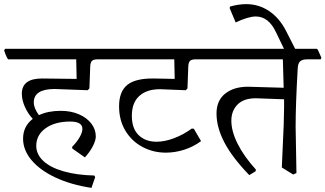

<svg xmlns="http://www.w3.org/2000/svg" viewBox="-40 -813 1580 932"><path d="M501 -525H434Q415 -525 407 -518Q399 -511 398 -491L394 -384L386 -375L226 -381Q124 -381 124 -316Q124 -288 149 -254Q193 -275 255 -275Q304 -275 342.5 -258.5Q381 -242 403 -213.5Q425 -185 425 -151Q425 -131 410.5 -103Q396 -75 372 -49L311 -92L310 -100Q332 -122 346 -146Q360 -170 360 -187Q360 -223 301 -223Q227 -223 181.5 -190.5Q136 -158 136 -105Q136 -64 170 -32Q204 0 268 18.5Q332 37 418 39L422 47L404 99Q305 84 230 49Q155 14 113.5 -35Q72 -84 72 -140Q72 -200 119 -236Q95 -262 80.5 -295Q66 -328 66 -358Q66 -432 164 -432L332 -430L330 -525H-1Q-12 -542 -20 -569L-15 -576H485L490 -571L505 -533Z M600 -251Q600 -189 633 -157Q666 -125 720 -125Q759 -125 804.5 -142Q850 -159 891 -189L901 -188L936 -128Q898 -100 853.5 -86Q809 -72 765 -72Q704 -72 652 -99.5Q600 -127 569 -178Q538 -229 538 -297Q538 -368 577.5 -400.5Q617 -433 706 -432L808 -430L806 -525H484Q473 -542 465 -569L470 -576H970L975 -571L992 -533L988 -525H910Q891 -525 883 -518Q875 -511 874 -491L870 -384L862 -375L737 -380Q672 -380 636 -347Q600 -314 600 -251Z M1517 -525H1452Q1427 -525 1416.5 -515Q1406 -505 1405 -478Q1395 -306 1395 -198L1399 27L1383 34L1328 0L1332 -91Q1339 -228 1339 -291V-331L1202 -336Q1143 -336 1113 -305.5Q1083 -275 1083 -227Q1083 -176 1113.5 -115Q1144 -54 1202 10L1201 18L1170 37Q1087 -49 1049 -122Q1011 -195 1011 -262Q1011 -325 1053 -358.5Q1095 -392 1164 -392L1337 -387L1333 -525H971Q961 -542 952 -569L957 -576H1498L1503 -571L1520 -533Z M1348 -664 1407 -548H1352L1300 -656Q1264 -733 1202 -733Q1165 -733 1104 -704L1075 -773L1076 -781Q1118 -793 1155 -793Q1216 -793 1266 -759.5Q1316 -726 1348 -664Z"/></svg>

Font: Sahitya
Style: Regular
Weight: 400
Designer: Juan Pablo del Peral
Foundry: Juan Pablo del Peral (http://www.huertatipografica.com)
Version: Version 1.001;PS 001.000;hotconv 1.0.70;makeotf.lib2.5.58329